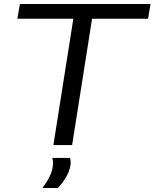

<svg xmlns="http://www.w3.org/2000/svg" viewBox="-20 -720 767 953"><path d="M715 -627H437L338 0H245L344 -627H66L79 -700H727ZM239 64H328Q331 78 331 90Q328 124 310.5 155Q293 186 267 213H190Q214 183 228 152.5Q242 122 243 94Q244 76 239 64Z"/></svg>

Font: Georama Extended
Style: Italic
Weight: 400
Width: 7
Italic angle: -9°
Designer: Jean-Baptiste Levee
Foundry: Production Type
Version: Version 1.000